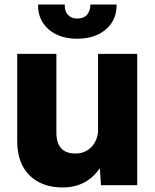

<svg xmlns="http://www.w3.org/2000/svg" viewBox="-20 -818 683 848"><path d="M257 10Q165 10 110.5 -43.5Q56 -97 56 -196V-580H229V-233Q229 -140 313 -140Q354 -140 381.5 -166.5Q409 -193 413 -237V-580H586V0H426L421 -75Q390 -31 349 -10.5Q308 10 257 10ZM321 -647Q242 -647 194.5 -688.5Q147 -730 148 -798H266Q265 -768 280.5 -752Q296 -736 321 -736Q350 -736 364.5 -753Q379 -770 379 -798H495Q496 -730 448 -688.5Q400 -647 321 -647Z"/></svg>

Font: BDO Grotesk ExtraBold
Style: Regular
Weight: 800
Designer: Deni Anggara
Foundry: Lokal Container
Version: Version 2.000